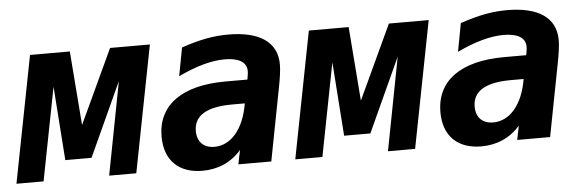

<svg xmlns="http://www.w3.org/2000/svg" viewBox="-57 -686 2507 826"><g transform="rotate(-5 1196.5 -273.0)"><path d="M-14.6 0H102.5L180.7 -401.9L203.6 -83H316.9L462.9 -401.9L385.7 0H502.9L609.4 -546.9H437.5L288.6 -227.1L263.7 -546.9H91.8Z M788.1 14.2C854 14.2 912.6 -10.3 956.1 -61L943.8 0H1085.9L1146 -312C1153.8 -352.1 1159.2 -386.7 1159.2 -412.6C1159.2 -509.8 1083.5 -560.1 948.2 -560.1C887.2 -560.1 827.6 -549.8 746.1 -522L723.1 -399.9C802.2 -437.5 868.2 -455.1 924.8 -455.1C984.9 -455.1 1019 -435.1 1019 -396C1019 -391.1 1018.6 -387.7 1018.1 -383.8L1014.2 -359.9H919.9C729 -359.9 625 -282.2 625 -147.5C625 -43.5 687 14.2 788.1 14.2ZM848.1 -84C801.3 -84 773.9 -111.8 773.9 -158.7C773.9 -225.6 830.1 -258.8 939 -258.8H994.1C976.1 -148.4 918.9 -84 848.1 -84Z M1189.5 0H1306.6L1384.8 -401.9L1407.7 -83H1521L1667 -401.9L1589.8 0H1707L1813.5 -546.9H1641.6L1492.7 -227.1L1467.8 -546.9H1295.9Z M1992.2 14.2C2058.1 14.2 2116.7 -10.3 2160.2 -61L2147.9 0H2290L2350.1 -312C2357.9 -352.1 2363.3 -386.7 2363.3 -412.6C2363.3 -509.8 2287.6 -560.1 2152.3 -560.1C2091.3 -560.1 2031.7 -549.8 1950.2 -522L1927.2 -399.9C2006.3 -437.5 2072.3 -455.1 2128.9 -455.1C2189 -455.1 2223.1 -435.1 2223.1 -396C2223.1 -391.1 2222.7 -387.7 2222.2 -383.8L2218.3 -359.9H2124C1933.1 -359.9 1829.1 -282.2 1829.1 -147.5C1829.1 -43.5 1891.1 14.2 1992.2 14.2ZM2052.2 -84C2005.4 -84 1978 -111.8 1978 -158.7C1978 -225.6 2034.2 -258.8 2143.1 -258.8H2198.2C2180.2 -148.4 2123 -84 2052.2 -84Z"/></g></svg>

Font: Hack
Style: Bold Oblique
Weight: 700
Italic angle: -12°
Monospace: yes
Designer: Christopher Simpkins
Foundry: Christopher Simpkins
Version: Version 2.010